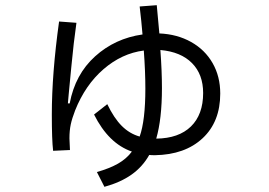

<svg xmlns="http://www.w3.org/2000/svg" viewBox="-20 -655 1040 741"><path d="M830 -294Q830 -185 762 -121.5Q694 -58 578 -56Q563 -56 556 -57Q530 -11 487.5 19Q445 49 383 66L354 9Q403 -5 435.5 -23.5Q468 -42 489 -70Q399 -101 343 -213L394 -253Q420 -199 450 -169Q480 -139 519 -128Q541 -190 541 -313Q541 -379 535 -460Q450 -449 379.5 -388Q309 -327 270 -229Q258 -198 253 -174.5Q248 -151 248 -121Q248 -110 250 -76L185 -73Q180 -115 180 -213Q180 -370 208 -572L275 -567Q264 -490 255.5 -399Q247 -308 245 -290L242 -256H249Q270 -368 347 -437.5Q424 -507 530 -522Q526 -571 519 -630L585 -635L595 -526Q664 -523 717.5 -493Q771 -463 800.5 -411.5Q830 -360 830 -294ZM764 -296Q764 -368 721 -411.5Q678 -455 599 -462Q605 -380 605 -315Q605 -196 583 -120Q670 -121 717 -167Q764 -213 764 -296Z"/></svg>

Font: IBM Plex Sans SC
Style: Regular
Weight: 400
Designer: Mike Abbink; Paul van der Laan; Pieter van Rosmalen; Eunyou Noh; Wujin Sim; Chorong Kim; Dohee Lee; Yejin We; Jinhee Kim
Foundry: Sandoll Inc.
Version: Version 1.000